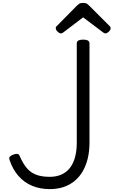

<svg xmlns="http://www.w3.org/2000/svg" viewBox="-20 -1289 785 1328"><path d="M324 19Q257 19 202 -4Q147 -27 107.5 -72Q68 -117 46 -183Q41 -199 49.5 -207Q58 -215 73 -220Q88 -226 100 -224.5Q112 -223 117 -208Q138 -160 163.5 -128.5Q189 -97 227.5 -81.5Q266 -66 324 -66Q358 -66 387 -75Q416 -84 439 -102.5Q462 -121 478 -149.5Q494 -178 502.5 -216.5Q511 -255 511 -304V-988Q511 -1002 522 -1008.5Q533 -1015 555 -1015Q577 -1015 588 -1008.5Q599 -1002 599 -988V-304Q599 -242 586.5 -191.5Q574 -141 550.5 -101.5Q527 -62 493 -35Q459 -8 417 5.5Q375 19 324 19ZM401 -1058Q391 -1058 378.5 -1070Q366 -1082 366 -1092Q366 -1095 366 -1099Q366 -1103 372 -1108L511 -1249Q518 -1256 527 -1262.5Q536 -1269 555 -1269Q574 -1269 582.5 -1262.5Q591 -1256 598 -1249L739 -1108Q744 -1103 744.5 -1099Q745 -1095 745 -1092Q745 -1082 732.5 -1070Q720 -1058 710 -1058Q703 -1058 698 -1061.5Q693 -1065 685 -1071L555 -1169L426 -1071Q419 -1065 413 -1061.5Q407 -1058 401 -1058Z"/></svg>

Font: Playwrite NG Modern
Style: Regular
Weight: 400
Designer: Veronika Burian, José Scaglione
Foundry: TypeTogether
Version: Version 1.002